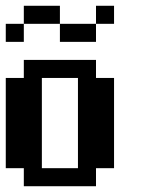

<svg xmlns="http://www.w3.org/2000/svg" viewBox="-20 -645 540 665"><path d="M187.5 -625H62.5V-562.5H187.5ZM375 -562.5V-625H312.5V-562.5ZM62.5 -500V-562.5H0V-500ZM187.5 -562.5V-500H312.5V-562.5ZM312.5 0V-62.5H375V-375H312.5V-437.5H62.5V-375H0V-62.5H62.5V0ZM125 -62.5V-375H250V-62.5Z"/></svg>

Font: Chicago Kare
Style: Regular
Weight: 400
Designer: Duane King
Version: Version 1.001;hotconv 1.0.109;makeotfexe 2.5.65596